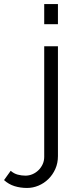

<svg xmlns="http://www.w3.org/2000/svg" viewBox="-136 -750 383 951"><path d="M-2 181Q-35 181 -64 172Q-93 163 -116 142L-83 96Q-67 110 -48 115Q-29 120 -10 120Q8 120 24.5 113Q41 106 54 93.5Q67 81 75 64Q83 47 83 27V-521H151V23Q151 58 138 87Q125 116 103.5 137Q82 158 54.5 169.5Q27 181 -2 181ZM83 -630V-730H151V-630Z"/></svg>

Font: PTCRaleway
Style: Regular
Weight: 400
Designer: Matt McInerney, Pablo Impallari, Rodrigo Fuenzalida
Foundry: Matt McInerney, Pablo Impallari, Rodrigo Fuenzalida
Version: Version 3.000g; ttfautohint (v1.5) -l 8 -r 28 -G 28 -x 14 -D